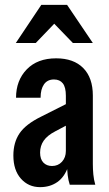

<svg xmlns="http://www.w3.org/2000/svg" viewBox="-20 -760 448 790"><path d="M267 0Q261 -18 258.5 -39.5Q256 -61 256 -85H251V-366Q251 -401 238.5 -417Q226 -433 202 -433Q175 -433 161 -413Q147 -393 147 -358H46Q46 -429 90 -474.5Q134 -520 211 -520Q283 -520 322.5 -480Q362 -440 362 -367V-85Q362 -64 364 -42.5Q366 -21 372 0ZM145 10Q97 10 66 -25Q35 -60 35 -120Q35 -174 60.5 -211.5Q86 -249 149 -280L278 -345V-257L208 -220Q175 -203 160 -181.5Q145 -160 145 -132Q145 -105 158.5 -91Q172 -77 194 -77Q219 -77 235 -94.5Q251 -112 251 -139L261 -76Q246 -32 216 -11Q186 10 145 10ZM45 -583 150 -740H256L362 -583H280L160 -707H246L127 -583Z"/></svg>

Font: Instrument Sans Condensed SemiBold
Style: Regular
Weight: 600
Width: 3
Designer: Rodrigo Fuenzalida
Foundry: fragTYPE
Version: Version 1.000;gftools[0.9.28]